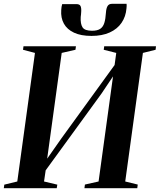

<svg xmlns="http://www.w3.org/2000/svg" viewBox="-33 -985 836 1005"><path d="M-13 0 -10.5 -18.5 57.5 -35 150 -708 87.5 -724.5 90 -743H364.5L362 -724.5L290 -708L207.5 -107.5L185.5 -114L289 -261.5L596.5 -685.5L562 -609L575.5 -708L510 -724.5L512.5 -743H783.5L781.5 -724.5L715 -708L622.5 -35L688 -19L685.5 0H409L411.5 -19L483 -35L562.5 -613.5L587 -627.5L498.5 -495.5L173 -48L213.5 -144.5L197.5 -35L267 -18.5L264 0ZM367 -963.5Q384 -963.5 388.8 -952.8Q393.5 -942 392 -922.5Q392 -915.5 391 -908.8Q390 -902 389.5 -896Q387.5 -860 399 -842Q410.5 -824 448.5 -824Q476.5 -824 491.5 -834Q506.5 -844 513 -864.8Q519.5 -885.5 521.5 -918.5Q523 -941.5 530 -953.2Q537 -965 553 -965H629.5Q630 -960 630 -954.2Q630 -948.5 629 -941Q625.5 -898 603.2 -865.5Q581 -833 541.2 -815Q501.5 -797 446 -797Q391 -797 354.8 -813.8Q318.5 -830.5 301.5 -861Q284.5 -891.5 287.5 -932.5Q288 -942 289.2 -949.2Q290.5 -956.5 292.5 -963.5Z"/></svg>

Font: Merriweather 144pt SemiBold
Style: Italic
Weight: 600
Italic angle: -7.8°
Version: Version 2.101